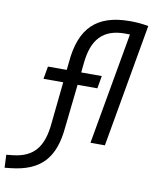

<svg xmlns="http://www.w3.org/2000/svg" viewBox="-192 -818 893 1125"><g transform="rotate(10 255.0 -255.0)"><path d="M-85.9 231.4 -49.3 227.5C125.5 208.5 206.1 122.1 222.7 -63L251 -321.3H368.7L381.8 -396.5H259.3L264.6 -447.8C277.8 -595.7 341.8 -665.5 472.7 -665.5C482.4 -665.5 491.7 -665.5 502 -665L384.3 0H470.2L599.1 -732.4C562.5 -739.3 529.3 -742.2 488.8 -742.2C290.5 -742.2 195.3 -647 178.2 -442.9L173.3 -396.5H61.5L48.3 -321.3H165.5L140.1 -75.7C127.4 70.8 70.8 137.7 -52.2 150.9L-89.4 154.8Z"/></g></svg>

Font: Cascadia Mono SemiLight
Style: Italic
Weight: 350
Italic angle: -10°
Monospace: yes
Designer: Aaron Bell
Foundry: Saja Typeworks
Version: Version 2404.023